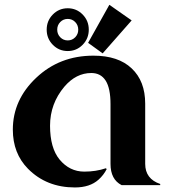

<svg xmlns="http://www.w3.org/2000/svg" viewBox="-20 -782 716 811"><path d="M493.7 0Q446.8 -23.9 446.8 -89.8V-341.8Q446.8 -409.2 426.3 -441.4Q405.8 -473.6 365.7 -473.6Q301.3 -473.6 252 -416Q191.4 -344.2 191.4 -251Q191.4 -157.2 231.4 -108.4Q273.9 -57.1 335.9 -57.1Q385.7 -57.1 427.2 -71.3L430.7 -67.9Q418 -42.5 396 -22.9Q359.4 9.8 296.4 9.8Q176.3 9.8 98.1 -69.3Q34.2 -134.3 34.2 -234.4Q34.2 -360.4 133.1 -453.6Q231.9 -546.9 374.5 -546.9Q479.5 -546.9 536.1 -493.2Q593.3 -439.5 593.3 -344.2V-89.8Q593.3 -26.4 656.7 -4.9V0ZM297.6 -689Q284.7 -702.1 266.1 -702.1Q247.6 -702.1 234.6 -689Q221.7 -675.8 221.7 -656.7Q221.7 -637.7 234.6 -624.5Q247.6 -611.3 266.1 -611.3Q284.7 -611.3 297.6 -624.5Q310.5 -637.7 310.5 -656.7Q310.5 -675.8 297.6 -689ZM203.1 -720.7Q229 -747.1 266.1 -747.1Q303.2 -747.1 329.1 -720.7Q355 -694.3 355 -656.7Q355 -619.1 329.1 -592.8Q303.2 -566.4 266.1 -566.4Q229 -566.4 203.1 -592.8Q177.2 -619.1 177.2 -656.7Q177.2 -694.3 203.1 -720.7ZM441.9 -761.7 536.1 -695.8 413.6 -556.6 352.1 -601.1Z"/></svg>

Font: Berenika
Style: Bold
Weight: 700
Designer: Wojciech Kalinowski "wmk69" (wmk69@o2.pl)
Foundry: Wojciech Kalinowski "wmk69" (wmk69@o2.pl)
Version: Version 3.1.0; 2021-05-14